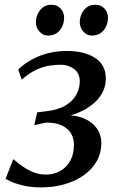

<svg xmlns="http://www.w3.org/2000/svg" viewBox="-20 -781 504 810"><path d="M154 9.5Q109 9.5 76.8 1.5Q44.5 -6.5 26 -15.2Q7.5 -24 3.5 -26.5L36 -109.5Q56 -93 77 -78Q98 -63 122.2 -53.8Q146.5 -44.5 174 -44.5Q206.5 -44.5 233 -59Q259.5 -73.5 275.8 -101.8Q292 -130 292 -171Q292 -196.5 280 -217.5Q268 -238.5 242 -251.2Q216 -264 174 -264L124.5 -253L137 -307L169.5 -311Q222 -316.5 254 -334.8Q286 -353 301.2 -380Q316.5 -407 316.5 -437.5Q316.5 -473 291.5 -490.5Q266.5 -508 238 -508Q214.5 -508 188.2 -504Q162 -500 133.2 -486.8Q104.5 -473.5 71.5 -445L57 -488Q85.5 -515 118.8 -532.2Q152 -549.5 188.2 -557.8Q224.5 -566 261.5 -566Q336.5 -566 381.5 -536.5Q426.5 -507 426.5 -450Q426.5 -418 412.5 -391.2Q398.5 -364.5 373 -343Q347.5 -321.5 313 -306.8Q278.5 -292 238 -284.5L233.5 -293Q287 -298.5 326 -284.5Q365 -270.5 386.2 -242.2Q407.5 -214 407.5 -178Q407.5 -135 387.5 -100.2Q367.5 -65.5 332.5 -41Q297.5 -16.5 251.8 -3.5Q206 9.5 154 9.5ZM182 -631Q161 -631 146 -648.2Q131 -665.5 131.5 -689Q132.5 -719.5 150.8 -740.2Q169 -761 196.5 -761Q222 -761 236.5 -744.2Q251 -727.5 250.5 -705Q250 -674 231.8 -652.5Q213.5 -631 182 -631ZM367.5 -631Q346.5 -631 331.2 -648.2Q316 -665.5 316.5 -689Q317.5 -719.5 335.5 -740.2Q353.5 -761 381.5 -761Q407 -761 421.5 -744.2Q436 -727.5 435.5 -705Q435 -674 416.8 -652.5Q398.5 -631 367.5 -631Z"/></svg>

Font: Merriweather 20pt
Style: Italic
Weight: 400
Italic angle: -7.8°
Version: Version 2.101